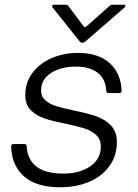

<svg xmlns="http://www.w3.org/2000/svg" viewBox="-20 -783 583 813"><path d="M27 -163Q27 -173 37 -173H83Q93 -173 93 -163Q96 -108 134 -78Q172 -48 248 -48Q318 -48 362.5 -79Q407 -110 407 -163Q407 -193 387 -211.5Q367 -230 338 -239Q309 -248 258 -259Q203 -270 168.5 -281.5Q134 -293 110.5 -316.5Q87 -340 87 -380Q87 -434 117.5 -474.5Q148 -515 199 -537Q250 -559 311 -559Q396 -559 444 -516Q492 -473 495 -399Q495 -389 485 -389H440Q430 -389 430 -399Q427 -449 393.5 -475Q360 -501 301 -501Q238 -501 196 -474Q154 -447 154 -400Q154 -374 172.5 -358Q191 -342 218.5 -333.5Q246 -325 293 -315Q352 -303 388 -290.5Q424 -278 449.5 -252Q475 -226 475 -182Q475 -124 443.5 -80Q412 -36 357 -13Q302 10 235 10Q135 10 82.5 -35.5Q30 -81 27 -163ZM317 -608 203 -751Q201 -753 201 -757Q201 -763 209 -763H257Q266 -763 270 -757L333 -673Q339 -664 347 -672L444 -758Q449 -763 456 -763H502Q509 -763 510.5 -759Q512 -755 507 -751L341 -607Q336 -602 329 -602Q322 -602 317 -608Z"/></svg>

Font: Open Sauce Two Light Italic
Style: Regular
Weight: 300
Italic angle: -10°
Designer: Alfredo Marco Pradil
Foundry: Creative Sauce Fz LLC
Version: Version 1.477